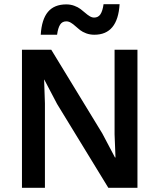

<svg xmlns="http://www.w3.org/2000/svg" viewBox="-20 -898 763 918"><path d="M637.2 -660.2V0H498L252.9 -400.9L191.9 -517.1H190.9L194.8 -403.8V0H85V-660.2H225.1L469.2 -259.8L529.8 -145H532.2L527.8 -255.9V-660.2ZM174.8 -731.9Q179.2 -805.2 209.2 -841.1Q239.3 -877 296.9 -877Q317.4 -877 335.2 -870.4Q353 -863.8 365 -854.7Q377 -845.7 387.5 -836.4Q397.9 -827.1 408.7 -820.6Q419.4 -814 430.2 -814Q449.7 -814 460.2 -829.8Q470.7 -845.7 475.1 -877.9H551.8Q543 -731.9 431.2 -731.9Q410.2 -731.9 392.3 -738.5Q374.5 -745.1 362.5 -754.4Q350.6 -763.7 340.3 -773.2Q330.1 -782.7 319.1 -789.3Q308.1 -795.9 296.9 -795.9Q277.3 -795.9 267.3 -780Q257.3 -764.2 252.9 -731.9Z"/></svg>

Font: Human Sans Medium
Style: Regular
Weight: 500
Designer: Tim Radville
Foundry: Continuum
Version: Version 1.000;FEAKit 1.0